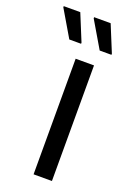

<svg xmlns="http://www.w3.org/2000/svg" viewBox="-198 -747 535 796"><g transform="rotate(20 69.5 -349.0)"><path d="M60 0V-510H141V0ZM194 -576H142L73 -693V-698H146L194 -581ZM60 -576H8L-61 -693V-698H12L60 -581Z"/></g></svg>

Font: Saira Condensed Medium
Style: Regular
Weight: 500
Width: 3
Designer: Hector Gatti with collaboration of the Omnibus-Type team
Foundry: Omnibus-Type
Version: Version 1.101